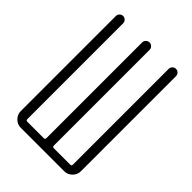

<svg xmlns="http://www.w3.org/2000/svg" viewBox="-213 -828 926 926"><g transform="rotate(45 250.0 -365.0)"><path d="M101.6 0Q78.1 0 61.5 -17.1Q44.9 -34.2 44.9 -56.6V-705.1Q44.9 -715.8 52.2 -723.1Q59.6 -730.5 69.8 -730.5Q80.1 -730.5 87.4 -723.1Q94.7 -715.8 94.7 -705.1V-51.8Q94.7 -43 103.5 -43H215.8Q224.6 -43 224.6 -51.8V-705.1Q224.6 -715.8 232.4 -723.1Q240.2 -730.5 250 -730.5Q259.8 -730.5 267.6 -723.1Q275.4 -715.8 275.4 -705.1V-51.8Q275.4 -43 284.2 -43H396.5Q405.3 -43 405.3 -51.8V-705.1Q405.3 -715.8 412.6 -723.1Q419.9 -730.5 430.2 -730.5Q440.4 -730.5 447.8 -723.1Q455.1 -715.8 455.1 -705.1V-56.6Q455.1 -33.2 438 -16.6Q420.9 0 398.4 0Z"/></g></svg>

Font: Rounded Mgen+ 1mn light
Style: Regular
Weight: 200
Designer: [Source Han Sans]
Ryoko NISHIZUKA  (kana & ideographs); Paul D. Hunt (Latin, Greek & Cyrillic); Wenlong ZHANG  (bopomofo
Version: Version 1.059.20150602